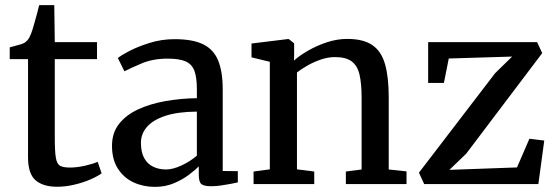

<svg xmlns="http://www.w3.org/2000/svg" viewBox="-20 -719 2172 750"><path d="M202.5 10.5Q148.5 10.5 119 -14.8Q89.5 -40 89.5 -105V-488H18V-534Q27.5 -537 39.8 -540Q52 -543 62.2 -546.2Q72.5 -549.5 77.5 -553Q83.5 -557.5 87.8 -562.5Q92 -567.5 95.5 -574.2Q99 -581 102.5 -590.5Q107 -602.5 113 -624Q119 -645.5 124.8 -666.5Q130.5 -687.5 133 -699H192L194 -554.5H359V-488H194V-181Q194 -127 198.2 -102.5Q202.5 -78 215.2 -71.2Q228 -64.5 253 -64.5Q281.5 -64.5 313.5 -72Q345.5 -79.5 361.5 -87L377 -42Q361.5 -30.5 333.5 -18.2Q305.5 -6 271 2.2Q236.5 10.5 202.5 10.5Z M585 11Q540 11 502 -6.5Q464 -24 440.8 -59.8Q417.5 -95.5 417.5 -149.5Q417.5 -200 445 -235Q472.5 -270 519.5 -291.8Q566.5 -313.5 625.8 -324Q685 -334.5 749 -335.5V-371Q749 -416 739.5 -442Q730 -468 705.5 -479Q681 -490 635.5 -490Q577.5 -490 533.8 -471.5Q490 -453 466 -440.5L440.5 -492Q450.5 -501.5 483.8 -519Q517 -536.5 563.8 -551.2Q610.5 -566 662 -566Q732.5 -566 773.5 -546Q814.5 -526 832.2 -482.5Q850 -439 850 -370V-51L909 -50.5V-6.5Q898 -4 879.8 -0.5Q861.5 3 841.5 5.8Q821.5 8.5 804.5 8.5Q778 8.5 767.2 0.5Q756.5 -7.5 756.5 -37V-69Q744 -56.5 719.5 -37.5Q695 -18.5 660.8 -3.8Q626.5 11 585 11ZM628.5 -57Q655.5 -57 689.2 -72.8Q723 -88.5 749 -111V-283Q674.5 -282.5 626 -266.5Q577.5 -250.5 554 -223.2Q530.5 -196 530.5 -161.5Q530.5 -124.5 543.2 -101.5Q556 -78.5 578.2 -67.8Q600.5 -57 628.5 -57Z M1034 -57.5V-477.5L962.5 -495V-549L1105 -566.5H1108L1129 -549.5V-507.5L1128.5 -482.5Q1150 -502 1184 -521.5Q1218 -541 1257.5 -554Q1297 -567 1336 -567Q1399 -567 1434.2 -543Q1469.5 -519 1484 -468.5Q1498.5 -418 1498.5 -338.5V-57L1568 -49.5V0H1331V-49L1392.5 -57V-337.5Q1392.5 -392 1384.5 -427Q1376.5 -462 1354 -479Q1331.5 -496 1288.5 -496Q1262 -496 1234.5 -486.8Q1207 -477.5 1182.5 -463.8Q1158 -450 1140 -436V-57.5L1207.5 -49V0H970.5V-49Z M1980.5 -498 1733 -490.5 1714 -395H1652.5V-554.5H2078L2098 -511.5L1801 -118.5L1735.5 -55.5L1999.5 -65L2048 -177L2106 -170L2083 0H1637L1616.5 -44.5L1914 -433Z"/></svg>

Font: Merriweather 20pt
Style: Regular
Weight: 400
Version: Version 2.100